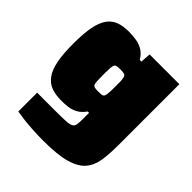

<svg xmlns="http://www.w3.org/2000/svg" viewBox="-193 -661 1009 1009"><g transform="rotate(45 311.5 -156.0)"><path d="M281 206Q245 206 207.5 204Q170 202 136.5 198Q103 194 80 190V50Q103 50 125.5 50Q148 50 171 50Q194 50 217 50Q266 50 292.5 48.5Q319 47 331 40.5Q343 34 345.5 19.5Q348 5 348 -21V-68H338Q319 -41 296 -28.5Q273 -16 248.5 -13Q224 -10 200 -10Q156 -10 125 -21.5Q94 -33 73 -61.5Q52 -90 42 -139.5Q32 -189 32 -266Q32 -342 41.5 -391Q51 -440 71.5 -468Q92 -496 122.5 -507Q153 -518 195 -518Q224 -518 251 -513.5Q278 -509 300.5 -495Q323 -481 340 -453H352L356 -510H577V-55Q577 9 569.5 57.5Q562 106 534 139Q506 172 446.5 189Q387 206 281 206ZM304 -181Q326 -181 334.5 -184.5Q343 -188 345 -204Q347 -216 347.5 -230Q348 -244 348 -263Q348 -282 348 -295.5Q348 -309 346 -319Q344 -338 334.5 -342Q325 -346 304 -346Q287 -346 277.5 -344Q268 -342 264.5 -334.5Q261 -327 260 -310Q259 -293 259 -263Q259 -233 260 -216Q261 -199 264.5 -192Q268 -185 277.5 -183Q287 -181 304 -181Z"/></g></svg>

Font: Saira SemiExpanded Black
Style: Regular
Weight: 900
Width: 6
Designer: Hector Gatti with collaboration of the Omnibus-Type team
Foundry: Omnibus-Type
Version: Version 1.101